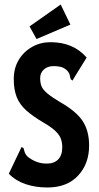

<svg xmlns="http://www.w3.org/2000/svg" viewBox="-20 -820 440 851"><path d="M190 11Q137 11 93 -4Q49 -19 19 -50L71 -159L75 -168L84 -164Q87 -156 89 -147Q91 -138 102 -126Q141 -95 185 -95Q218 -94 237 -112.5Q256 -131 256 -168Q256 -186 250.5 -203Q245 -220 227.5 -237.5Q210 -255 174 -276Q126 -304 96.5 -330.5Q67 -357 54 -390Q41 -423 41 -469Q41 -518 63 -554.5Q85 -591 122 -612Q159 -633 204 -633Q305 -633 364 -565L306 -471L302 -463L294 -468Q291 -476 289.5 -485.5Q288 -495 278 -507Q264 -520 249.5 -523.5Q235 -527 218 -527Q191 -527 174.5 -512Q158 -497 158 -474Q158 -454 163.5 -439Q169 -424 188 -407.5Q207 -391 247 -367Q319 -326 347 -282.5Q375 -239 375 -175Q375 -94 326 -41.5Q277 11 190 11ZM142 -647 111 -703 249 -800 292 -711Z"/></svg>

Font: Inconsolata Condensed Black
Style: Regular
Weight: 900
Width: 3
Monospace: yes
Designer: Raph Levien, Cyreal, Brenton Simpson
Foundry: Raph Levien, Cyreal, Google
Version: Version 3.001; ttfautohint (v1.8.2.53-6de2)